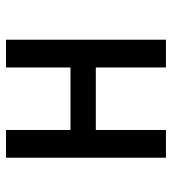

<svg xmlns="http://www.w3.org/2000/svg" viewBox="12 -564 552 615"><g transform="rotate(-90 287.5 -256.0)"><path d="M468.3 0H379.4V-224.6H179.2V0H90.3V-512.2H179.2V-305.7H379.4V-512.2H468.3Z"/></g></svg>

Font: Cadman
Style: Regular
Weight: 400
Designer: Paul James MIller
Foundry: High-Logic / Made with FontCreator
Version: Version 2.114;March 28, 2021;FontCreator 13.0.0.2683 64-bit